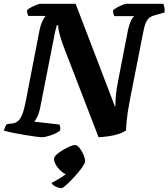

<svg xmlns="http://www.w3.org/2000/svg" viewBox="-31 -724 889 1013"><path d="M191 0Q181 0 155 -3.5Q129 -7 96.5 -12.5Q64 -18 34.5 -24Q5 -30 -11 -35Q-4 -58 5 -69L36 -73Q51 -75 63.5 -85Q76 -95 86 -119.5Q96 -144 105 -190L177 -562Q184 -596 194 -615.5Q204 -635 211 -640H118Q116 -644 113.5 -653Q111 -662 112 -671Q119 -678 133.5 -685.5Q148 -693 162 -698.5Q176 -704 182 -704H368L577 -158Q578 -186 579.5 -209Q581 -232 585 -257.5Q589 -283 596 -317L643 -559Q650 -594 660 -614.5Q670 -635 678 -639H572Q570 -644 567.5 -651.5Q565 -659 566 -670Q573 -677 587.5 -685Q602 -693 616 -698.5Q630 -704 635 -704H830Q833 -699 836 -687.5Q839 -676 837 -658L794 -646Q770 -640 757.5 -630.5Q745 -621 737.5 -602.5Q730 -584 724 -551L654 -195Q641 -127 637.5 -88Q634 -49 634 -36Q617 -24 591 -16Q565 -8 537.5 -4.5Q510 -1 489 0L304 -480Q289 -521 282 -549.5Q275 -578 276 -591H269Q267 -584 263 -569.5Q259 -555 253 -522L180 -151Q174 -124 165 -106.5Q156 -89 150 -82L283 -67Q285 -62 286.5 -53.5Q288 -45 286 -35Q267 -20 237 -10Q207 0 191 0ZM294 269Q280 269 262 260Q244 251 241 241Q259 231 280 219.5Q301 208 316 195Q303 190 288.5 176.5Q274 163 264 146Q254 129 254 114Q254 104 267.5 91.5Q281 79 300.5 67.5Q320 56 338 48.5Q356 41 365 41Q376 41 388.5 56.5Q401 72 409.5 92Q418 112 418 127Q418 135 407 152Q396 169 379 189Q362 209 344 227.5Q326 246 312 257.5Q298 269 294 269Z"/></svg>

Font: Texturina ExtraBold
Style: Italic
Weight: 800
Italic angle: -11°
Designer: Guillermo Torres Carreño
Foundry: Omnibus-Type
Version: Version 1.002; ttfautohint (v1.8.3)